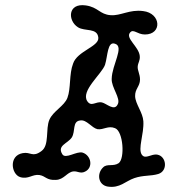

<svg xmlns="http://www.w3.org/2000/svg" viewBox="-20 -688 697 746"><path d="M410 -629C449 -626 483 -652 536 -645C606 -637 611 -554 543 -554C513 -554 498 -578 485 -561C467 -539 519 -507 523 -471C525 -452 516 -445 515 -429C514 -414 524 -400 524 -379C524 -352 504 -343 505 -314C506 -284 535 -251 537 -217C540 -167 515 -110 531 -87C545 -67 568 -92 592 -87C627 -80 633 -24 595 -12C565 -3 537 -8 502 4C467 16 446 44 399 37C361 31 355 -14 381 -38C396 -53 420 -40 441 -54C466 -72 459 -178 427 -190C400 -201 383 -183 359 -186C336 -191 317 -224 292 -220C260 -217 274 -178 259 -154C243 -130 201 -123 222 -89C234 -68 278 -102 301 -95C335 -84 343 -36 310 -21C292 -12 281 -24 265 -22C240 -19 229 10 197 11C160 13 158 -4 133 -8C106 -12 90 10 58 0C24 -11 13 -83 68 -93C100 -99 106 -75 141 -101C173 -124 156 -186 172 -223C187 -257 230 -276 242 -308C256 -345 248 -400 264 -441C280 -490 366 -507 362 -542C358 -581 310 -565 283 -582C243 -607 242 -677 313 -667C362 -660 367 -632 410 -629ZM427 -518C397 -529 399 -471 388 -436C375 -400 293 -335 319 -295C335 -271 352 -295 376 -290C394 -286 424 -255 437 -282C451 -305 412 -348 414 -382C415 -436 464 -507 427 -518Z"/></svg>

Font: PicNic
Style: Regular
Weight: 400
Designer: Mariel Nils
Foundry: Velvetyne Type Foundry
Version: Version 2.000;Glyphs 3.2.3 (3260)